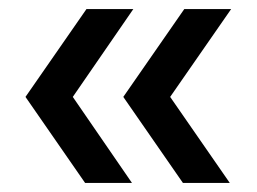

<svg xmlns="http://www.w3.org/2000/svg" viewBox="-20 -505 564 422"><path d="M382 -103 251 -292 385 -485H488L354 -292L485 -103ZM167 -103 36 -292 170 -485H273L140 -292L270 -103Z"/></svg>

Font: Alumni Sans
Style: Bold
Weight: 700
Designer: Robert E. Leuschke
Foundry: Robert E. Leuschke
Version: Version 1.018